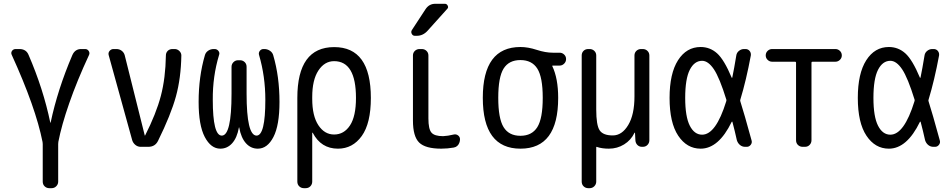

<svg xmlns="http://www.w3.org/2000/svg" viewBox="-20 -780 5040 1020"><path d="M206.1 -25.4Q169.9 -209 42 -489.3Q37.1 -500 43.9 -509.8Q50.8 -519.5 63.5 -519.5H83Q119.1 -519.5 131.8 -488.3Q210 -307.6 247.1 -128.9Q247.1 -127.9 248 -127.9Q249 -127.9 249 -128.9Q286.1 -304.7 364.3 -487.3Q378.9 -520.5 413.1 -519.5H432.6Q444.3 -519.5 451.2 -509.3Q458 -499 453.1 -488.3Q388.7 -349.6 347.7 -231.4Q306.6 -113.3 290 -26.4Q289.1 -23.4 289.1 -14.6V184.6Q289.1 199.2 278.8 209.5Q268.6 219.7 253.9 219.7H242.2Q227.5 219.7 217.3 210Q207 200.2 207 184.6V-14.6Q207 -22.5 206.1 -25.4Z M682.6 -34.2 557.6 -486.3Q553.7 -499 562 -509.3Q570.3 -519.5 583 -519.5H598.6Q614.3 -519.5 626.5 -510.3Q638.7 -501 642.6 -486.3L749 -60.5Q749 -59.6 750 -59.6Q751 -59.6 751 -60.5Q809.6 -175.8 834.5 -270.5Q859.4 -365.2 861.3 -485.4Q861.3 -500 871.1 -509.8Q880.9 -519.5 896.5 -519.5H908.2Q921.9 -519.5 932.6 -509.3Q943.4 -499 943.4 -485.4Q941.4 -365.2 914.6 -267.6Q887.7 -169.9 819.3 -31.2Q803.7 0 767.6 0H727.5Q711.9 0 699.7 -9.8Q687.5 -19.5 682.6 -34.2Z M1150.4 9.8Q1100.6 9.8 1067.9 -52.2Q1035.2 -114.3 1035.2 -238.3Q1035.2 -373 1068.4 -486.3Q1072.3 -501 1085.4 -510.3Q1098.6 -519.5 1115.2 -519.5H1120.1Q1132.8 -519.5 1140.6 -509.3Q1148.4 -499 1143.6 -487.3Q1109.4 -374 1110.4 -250Q1110.4 -59.6 1158.2 -59.6Q1210 -59.6 1210 -282.2V-424.8Q1210 -439.5 1220.2 -449.7Q1230.5 -460 1245.1 -460H1254.9Q1269.5 -460 1279.8 -450.2Q1290 -440.4 1290 -424.8V-282.2Q1290 -60.5 1342.8 -59.6Q1389.6 -59.6 1389.6 -250Q1389.6 -374 1356.4 -487.3Q1352.5 -499 1359.9 -509.3Q1367.2 -519.5 1379.9 -519.5H1384.8Q1400.4 -519.5 1414.1 -510.3Q1427.7 -501 1431.6 -486.3Q1464.8 -373 1464.8 -238.3Q1464.8 -114.3 1432.6 -52.2Q1400.4 9.8 1349.6 9.8Q1312.5 9.8 1286.6 -19Q1260.7 -47.9 1251 -101.6Q1251 -103.5 1250 -103.5Q1249 -103.5 1249 -101.6Q1239.3 -47.9 1213.4 -19Q1187.5 9.8 1150.4 9.8Z M1638.7 -264.6V-254.9Q1638.7 -164.1 1671.4 -114.7Q1704.1 -65.4 1754.9 -65.4Q1807.6 -65.4 1839.4 -113.8Q1871.1 -162.1 1871.1 -259.8Q1871.1 -455.1 1754.9 -455.1Q1704.1 -455.1 1671.4 -405.3Q1638.7 -355.5 1638.7 -264.6ZM1594.7 219.7Q1580.1 219.7 1569.8 210Q1559.6 200.2 1559.6 184.6V-259.8Q1559.6 -529.3 1754.9 -529.8Q1950.2 -530.3 1950.2 -259.8Q1950.2 -125 1901.9 -57.6Q1853.5 9.8 1775.4 9.8Q1685.5 9.8 1641.6 -74.2Q1641.6 -75.2 1639.6 -75.2Q1638.7 -75.2 1638.7 -74.2V184.6Q1638.7 199.2 1628.9 209.5Q1619.1 219.7 1603.5 219.7Z M2390.6 -65.4Q2403.3 -68.4 2413.6 -60.5Q2423.8 -52.7 2423.8 -40Q2423.8 -30.3 2419.9 -20.5Q2416 -10.7 2408.7 -4.4Q2401.4 2 2390.6 3.9Q2357.4 9.8 2324.2 9.8Q2240.2 9.8 2207 -22.5Q2173.8 -54.7 2173.8 -139.6V-485.4Q2173.8 -500 2184.1 -509.8Q2194.3 -519.5 2209 -519.5H2220.7Q2235.4 -519.5 2245.6 -509.8Q2255.9 -500 2255.9 -485.4V-150.4Q2255.9 -94.7 2272 -75.7Q2288.1 -56.6 2334 -56.6Q2358.4 -57.6 2390.6 -65.4ZM2183.6 -589.8Q2172.9 -589.8 2167.5 -600.1Q2162.1 -610.4 2168 -620.1L2240.2 -730.5Q2259.8 -760.7 2293.9 -759.8H2343.8Q2353.5 -759.8 2358.4 -750Q2363.3 -740.2 2356.4 -733.4L2252 -617.2Q2227.5 -589.8 2194.3 -589.8Z M2834.5 -415.5Q2805.7 -460.9 2744.6 -460.9Q2683.6 -460.9 2655.3 -415.5Q2627 -370.1 2627 -260.3Q2627 -150.4 2655.3 -104.5Q2683.6 -58.6 2744.6 -58.6Q2805.7 -58.6 2834.5 -104.5Q2863.3 -150.4 2863.3 -260.3Q2863.3 -370.1 2834.5 -415.5ZM2745.1 -530.3Q2785.2 -530.3 2831.5 -515.1Q2877.9 -500 2917 -500H2953.1Q2966.8 -500 2977.1 -490.2Q2987.3 -480.5 2987.3 -466.3Q2987.3 -452.1 2977.1 -441.9Q2966.8 -431.6 2953.1 -431.6H2915Q2914.1 -431.6 2914.1 -430.7V-428.7Q2945.3 -363.3 2945.3 -259.8Q2945.3 9.8 2745.1 9.8Q2544.9 9.8 2544.9 -260.3Q2544.9 -530.3 2745.1 -530.3Z M3105.5 219.7Q3090.8 219.7 3080.6 210Q3070.3 200.2 3070.3 184.6V-485.4Q3070.3 -500 3080.1 -509.8Q3089.8 -519.5 3105.5 -519.5H3112.3Q3127 -519.5 3137.2 -509.8Q3147.5 -500 3147.5 -485.4V-198.2Q3147.5 -115.2 3165.5 -87.9Q3183.6 -60.5 3235.4 -60.5Q3284.2 -60.5 3317.4 -115.7Q3350.6 -170.9 3350.6 -267.6V-485.4Q3350.6 -500 3360.8 -509.8Q3371.1 -519.5 3385.7 -519.5H3394.5Q3409.2 -519.5 3419.4 -509.8Q3429.7 -500 3429.7 -485.4V-35.2Q3429.7 -20.5 3419.9 -10.3Q3410.2 0 3394.5 0H3390.6Q3376 0 3366.2 -9.8Q3356.4 -19.5 3355.5 -35.2L3353.5 -74.2Q3353.5 -75.2 3352.5 -75.2Q3350.6 -75.2 3350.6 -74.2Q3332 -35.2 3295.4 -12.7Q3258.8 9.8 3214.8 9.8Q3178.7 9.8 3152.3 1Q3147.5 -2 3147.5 3.9V184.6Q3147.5 199.2 3137.2 209.5Q3127 219.7 3112.3 219.7Z M3710 -457Q3668.9 -457 3644.5 -409.2Q3620.1 -361.3 3620.1 -259.8Q3620.1 -160.2 3644.5 -112.3Q3668.9 -64.5 3710 -64.5Q3783.2 -64.5 3837.9 -241.2Q3839.8 -247.1 3838.9 -250Q3802.7 -367.2 3772.5 -412.1Q3742.2 -457 3710 -457ZM3702.1 9.8Q3628.9 9.8 3583 -59.1Q3537.1 -127.9 3537.1 -259.8Q3537.1 -389.6 3582 -460Q3627 -530.3 3702.1 -530.3Q3752 -530.3 3789.6 -496.6Q3827.1 -462.9 3867.2 -367.2Q3869.1 -366.2 3870.1 -367.2Q3879.9 -414.1 3891.6 -485.4Q3893.6 -500 3905.8 -509.8Q3918 -519.5 3932.6 -519.5H3940.4Q3954.1 -519.5 3962.4 -509.3Q3970.7 -499 3968.8 -485.4Q3944.3 -353.5 3913.1 -251Q3911.1 -246.1 3913.1 -241.2Q3932.6 -180.7 3972.7 -34.2Q3976.6 -21.5 3968.3 -10.7Q3960 0 3947.3 0H3938.5Q3922.9 0 3911.1 -9.8Q3899.4 -19.5 3894.5 -35.2Q3883.8 -84 3871.1 -131.8Q3871.1 -133.8 3869.6 -133.8Q3868.2 -133.8 3867.2 -132.8Q3797.9 9.8 3702.1 9.8Z M4082 -452.1Q4068.4 -452.1 4058.1 -461.9Q4047.9 -471.7 4047.9 -485.8Q4047.9 -500 4058.1 -509.8Q4068.4 -519.5 4082 -519.5H4418Q4431.6 -519.5 4441.9 -509.8Q4452.1 -500 4452.1 -485.8Q4452.1 -471.7 4441.9 -461.9Q4431.6 -452.1 4418 -452.1H4295.9Q4291 -452.1 4291 -447.3V-35.2Q4291 -20.5 4281.2 -10.3Q4271.5 0 4255.9 0H4244.1Q4229.5 0 4219.2 -9.8Q4209 -19.5 4209 -35.2V-447.3Q4209 -452.1 4204.1 -452.1Z M4710 -457Q4668.9 -457 4644.5 -409.2Q4620.1 -361.3 4620.1 -259.8Q4620.1 -160.2 4644.5 -112.3Q4668.9 -64.5 4710 -64.5Q4783.2 -64.5 4837.9 -241.2Q4839.8 -247.1 4838.9 -250Q4802.7 -367.2 4772.5 -412.1Q4742.2 -457 4710 -457ZM4702.1 9.8Q4628.9 9.8 4583 -59.1Q4537.1 -127.9 4537.1 -259.8Q4537.1 -389.6 4582 -460Q4627 -530.3 4702.1 -530.3Q4752 -530.3 4789.6 -496.6Q4827.1 -462.9 4867.2 -367.2Q4869.1 -366.2 4870.1 -367.2Q4879.9 -414.1 4891.6 -485.4Q4893.6 -500 4905.8 -509.8Q4918 -519.5 4932.6 -519.5H4940.4Q4954.1 -519.5 4962.4 -509.3Q4970.7 -499 4968.8 -485.4Q4944.3 -353.5 4913.1 -251Q4911.1 -246.1 4913.1 -241.2Q4932.6 -180.7 4972.7 -34.2Q4976.6 -21.5 4968.3 -10.7Q4960 0 4947.3 0H4938.5Q4922.9 0 4911.1 -9.8Q4899.4 -19.5 4894.5 -35.2Q4883.8 -84 4871.1 -131.8Q4871.1 -133.8 4869.6 -133.8Q4868.2 -133.8 4867.2 -132.8Q4797.9 9.8 4702.1 9.8Z"/></svg>

Font: Rounded-L Mgen+ 2m regular
Style: Regular
Weight: 400
Designer: [Source Han Sans]
Ryoko NISHIZUKA  (kana & ideographs); Paul D. Hunt (Latin, Greek & Cyrillic); Wenlong ZHANG  (bopomofo
Version: Version 1.059.20150602